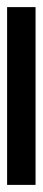

<svg xmlns="http://www.w3.org/2000/svg" viewBox="190 -220 120 540"><g transform="rotate(90 250.0 50.0)"><path d="M0 10H500V90H0Z"/></g></svg>

Font: BebasNeueW03-Regular
Style: Regular
Weight: 400
Designer: Ryoichi Tsunekawa
Foundry: Ryoichi Tsunekawa
Version: Version 1.30